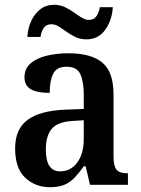

<svg xmlns="http://www.w3.org/2000/svg" viewBox="-20 -770 587 800"><path d="M188 10Q127 10 85 -29.5Q43 -69 43 -152Q43 -232 95 -270.5Q147 -309 252 -313L329 -316V-374Q329 -429 315 -460.5Q301 -492 257 -492Q216 -492 201.5 -462.5Q187 -433 187 -383Q134 -383 108 -398.5Q82 -414 82 -448Q82 -483 106.5 -505Q131 -527 173 -537.5Q215 -548 266 -548Q359 -548 406 -509.5Q453 -471 453 -376V-119Q453 -78 465.5 -63Q478 -48 510 -48H513V0H355L337 -77H329Q309 -49 290.5 -29.5Q272 -10 248 0Q224 10 188 10ZM230 -56Q275 -56 302 -93Q329 -130 329 -191V-269L282 -266Q219 -262 195 -232.5Q171 -203 171 -147Q171 -56 230 -56ZM340 -606Q315 -606 295 -615.5Q275 -625 257.5 -637.5Q240 -650 225 -659.5Q210 -669 194 -669Q172 -669 161.5 -652.5Q151 -636 149 -616H94Q96 -652 110 -682.5Q124 -713 148 -731.5Q172 -750 206 -750Q230 -750 250 -740.5Q270 -731 287.5 -718.5Q305 -706 320.5 -696.5Q336 -687 350 -687Q372 -687 382.5 -703.5Q393 -720 396 -740H450Q447 -686 418.5 -646Q390 -606 340 -606Z"/></svg>

Font: Noto Serif Ethiopic SemiCondensed SemiBold
Style: Regular
Weight: 600
Width: 4
Designer: Monotype Design Team
Foundry: Monotype Imaging Inc.
Version: Version 2.102; ttfautohint (v1.8.4.7-5d5b)